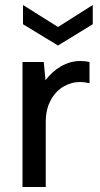

<svg xmlns="http://www.w3.org/2000/svg" viewBox="-20 -748 399 768"><path d="M70 -500H155L162 -427Q188 -462 224.5 -483Q261 -504 302 -504Q322 -504 338 -500V-415Q318 -420 301 -420Q265 -420 233.5 -401.5Q202 -383 182.5 -346.5Q163 -310 163 -260V0H70ZM72 -651V-728L212 -640L351 -728V-651L212 -566Z"/></svg>

Font: AF Albert Sans Medium
Style: Regular
Weight: 500
Designer: Andreas Rasmussen
Foundry: a.Foundry
Version: Version 1.300;Glyphs 3.2 (3231)